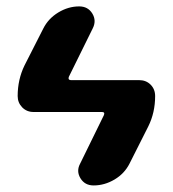

<svg xmlns="http://www.w3.org/2000/svg" viewBox="-20 -560 540 600"><path d="M415 -309.6Q436.5 -309.6 450.7 -295.4Q464.8 -281.2 464.8 -259.8Q464.8 -208 443.4 -165L384.8 -48.8Q369.1 -17.6 337.9 1Q306.6 19.5 272.5 19.5Q245.1 19.5 231.4 -2.9Q217.8 -25.4 230.5 -48.8L304.7 -200.2Q308.6 -210 298.8 -210H85Q63.5 -210 49.3 -224.6Q35.2 -239.3 35.2 -259.8Q35.2 -311.5 56.6 -355.5L115.2 -470.7Q130.9 -502 162.1 -521Q193.4 -540 227.5 -540Q254.9 -540 268.6 -517.6Q282.2 -495.1 269.5 -470.7L195.3 -320.3Q191.4 -310.5 201.2 -309.6Z"/></svg>

Font: Rounded-X Mgen+ 1mn bold
Style: Bold
Weight: 700
Designer: [Source Han Sans]
Ryoko NISHIZUKA  (kana & ideographs); Paul D. Hunt (Latin, Greek & Cyrillic); Wenlong ZHANG  (bopomofo
Version: Version 1.059.20150602